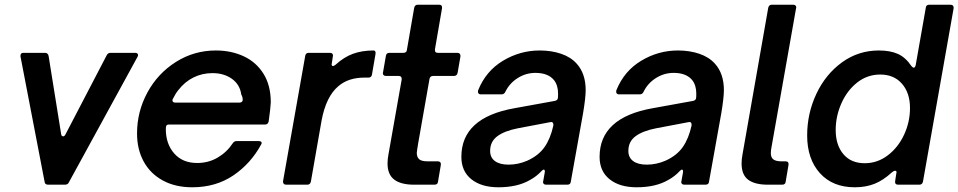

<svg xmlns="http://www.w3.org/2000/svg" viewBox="-20 -783 4063 814"><path d="M272 -10Q268 0 255 0H184Q170 0 169 -13L67 -543Q67 -544 66.5 -545Q66 -546 67 -547Q67 -559 79 -559H171Q183 -559 186 -546L239 -216Q240 -205 248 -205Q253 -205 257 -212L432 -548Q437 -559 449 -559H553Q561 -559 564 -554Q567 -549 563 -542Z M561 -217Q561 -310 605 -391Q649 -472 726 -520.5Q803 -569 895 -569Q960 -569 1013 -544.5Q1066 -520 1097 -470.5Q1128 -421 1128 -349Q1127 -325 1119 -268Q1116 -255 1104 -255H697Q688 -255 685.5 -250.5Q683 -246 683 -236Q683 -173 718.5 -132.5Q754 -92 816 -92Q864 -92 903 -115Q942 -138 967 -176Q973 -185 984 -185H1076Q1084 -185 1087.5 -181.5Q1091 -178 1088 -172Q1044 -90 969.5 -39.5Q895 11 795 11Q723 11 670 -18Q617 -47 589 -98.5Q561 -150 561 -217ZM995 -348Q1001 -348 1005 -351Q1009 -354 1009 -359Q1009 -372 1003 -382Q997 -425 963 -449Q929 -473 881 -473Q837 -473 800 -454.5Q763 -436 736 -401Q725 -388 713 -364Q711 -360 711 -358Q711 -348 724 -348Z M1193 0Q1186 0 1182.5 -4.5Q1179 -9 1180 -15L1274 -546Q1276 -559 1289 -559H1379Q1386 -559 1389.5 -554.5Q1393 -550 1391 -543L1387 -516L1386 -511Q1386 -503 1392 -503Q1395 -503 1402 -508Q1438 -541 1476.5 -555Q1515 -569 1564 -569Q1569 -569 1571 -565Q1573 -561 1572 -554L1557 -467Q1555 -454 1542 -454H1525Q1457 -454 1415 -418Q1362 -374 1343 -270L1298 -13Q1295 0 1283 0Z M1837 -13Q1836 0 1822 0H1735Q1680 0 1651.5 -21.5Q1623 -43 1623 -90Q1623 -109 1627 -129L1683 -446V-449Q1683 -461 1670 -461H1616Q1609 -461 1605.5 -465.5Q1602 -470 1604 -477L1616 -546Q1618 -559 1631 -559H1690Q1704 -559 1705 -571L1736 -750Q1739 -763 1751 -763H1842Q1849 -763 1852 -759Q1855 -755 1854 -748L1824 -574V-570Q1824 -559 1836 -559H1919Q1926 -559 1929.5 -554.5Q1933 -550 1932 -543L1920 -474Q1917 -461 1905 -461H1816Q1804 -461 1801 -449L1753 -176Q1747 -140 1747 -135Q1747 -117 1757 -108Q1767 -99 1793 -99H1837Q1843 -99 1846.5 -95Q1850 -91 1849 -84Z M1936 -118Q1936 -284 2160 -324L2331 -355Q2343 -357 2345 -366Q2346 -373 2346 -386Q2346 -421 2329 -443Q2304 -474 2250 -474Q2210 -474 2175.5 -452.5Q2141 -431 2123 -395Q2118 -383 2107 -383H2018Q2011 -383 2008 -388Q2005 -393 2007 -400Q2040 -482 2112.5 -525.5Q2185 -569 2268 -569Q2318 -569 2359 -555Q2400 -541 2425 -513Q2463 -471 2463 -401Q2463 -369 2452 -303L2400 -13Q2399 0 2385 0H2295Q2288 0 2284.5 -4.5Q2281 -9 2283 -15L2289 -49L2290 -55Q2290 -64 2285 -64Q2282 -64 2277 -59Q2255 -35 2227 -20Q2174 11 2093 11Q2021 11 1978.5 -23Q1936 -57 1936 -118ZM2216 -102Q2264 -124 2289 -160Q2314 -196 2326 -251V-255Q2326 -261 2322.5 -264Q2319 -267 2312 -265L2175 -239Q2119 -228 2088.5 -205.5Q2058 -183 2058 -143Q2058 -115 2078.5 -100Q2099 -85 2136 -85Q2177 -85 2216 -102Z M2522 -118Q2522 -284 2746 -324L2917 -355Q2929 -357 2931 -366Q2932 -373 2932 -386Q2932 -421 2915 -443Q2890 -474 2836 -474Q2796 -474 2761.5 -452.5Q2727 -431 2709 -395Q2704 -383 2693 -383H2604Q2597 -383 2594 -388Q2591 -393 2593 -400Q2626 -482 2698.5 -525.5Q2771 -569 2854 -569Q2904 -569 2945 -555Q2986 -541 3011 -513Q3049 -471 3049 -401Q3049 -369 3038 -303L2986 -13Q2985 0 2971 0H2881Q2874 0 2870.5 -4.5Q2867 -9 2869 -15L2875 -49L2876 -55Q2876 -64 2871 -64Q2868 -64 2863 -59Q2841 -35 2813 -20Q2760 11 2679 11Q2607 11 2564.5 -23Q2522 -57 2522 -118ZM2802 -102Q2850 -124 2875 -160Q2900 -196 2912 -251V-255Q2912 -261 2908.5 -264Q2905 -267 2898 -265L2761 -239Q2705 -228 2674.5 -205.5Q2644 -183 2644 -143Q2644 -115 2664.5 -100Q2685 -85 2722 -85Q2763 -85 2802 -102Z M3311 -13Q3310 0 3296 0H3235Q3180 0 3152 -21Q3124 -42 3124 -90Q3124 -109 3128 -129L3237 -750Q3240 -763 3252 -763H3343Q3350 -763 3353.5 -758.5Q3357 -754 3355 -748L3251 -160Q3248 -145 3248 -134Q3248 -115 3259 -107Q3270 -99 3293 -99H3311Q3318 -99 3321 -95Q3324 -91 3323 -84Z M3402 -209Q3402 -302 3441 -385Q3480 -468 3549.5 -518.5Q3619 -569 3706 -569Q3754 -569 3786.5 -554.5Q3819 -540 3844 -503Q3850 -496 3854 -496Q3859 -496 3862 -506L3905 -750Q3906 -763 3920 -763H4010Q4017 -763 4020.5 -758.5Q4024 -754 4023 -748L3893 -13Q3890 0 3878 0H3788Q3773 0 3775 -15L3780 -48L3781 -52Q3781 -59 3775 -59Q3769 -59 3761 -52Q3724 -18 3687 -3.5Q3650 11 3604 11Q3510 11 3456 -49Q3402 -109 3402 -209ZM3838 -325Q3838 -389 3804 -428Q3770 -467 3712 -467Q3657 -467 3614 -433Q3571 -399 3547 -344.5Q3523 -290 3523 -232Q3523 -168 3555.5 -129.5Q3588 -91 3646 -91Q3700 -91 3744 -124.5Q3788 -158 3813 -212Q3838 -266 3838 -325Z"/></svg>

Font: Open Sauce Two SemiBold Italic
Style: Regular
Weight: 600
Italic angle: -10°
Designer: Alfredo Marco Pradil
Foundry: Creative Sauce Fz LLC
Version: Version 1.477